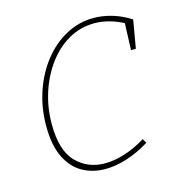

<svg xmlns="http://www.w3.org/2000/svg" viewBox="-85 -605 647 688"><g transform="rotate(-15 238.0 -261.0)"><path d="M224 6Q177 6 139.5 -15Q102 -36 80 -81Q58 -126 58 -197Q58 -265 78.5 -325Q99 -385 135 -430.5Q171 -476 219 -502Q267 -528 322 -528Q354 -528 389 -518Q424 -508 458 -486L440 -382H422L426 -488L430 -479Q373 -509 320 -509Q268 -509 224 -484Q180 -459 147.5 -415Q115 -371 97 -315.5Q79 -260 79 -198Q79 -101 121.5 -57.5Q164 -14 228 -14Q263 -14 302 -26.5Q341 -39 380 -63L389 -47Q347 -21 304.5 -7.5Q262 6 224 6Z"/></g></svg>

Font: Bitter Thin
Style: Italic
Weight: 100
Italic angle: -9°
Designer: Sol Matas, and Bitter project Authors
Foundry: Sol Matas
Version: Version 2.002